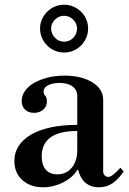

<svg xmlns="http://www.w3.org/2000/svg" viewBox="-20 -783 546 815"><path d="M163 12Q109 12 75 -18.5Q41 -49 41 -100Q41 -136 59.5 -164Q78 -192 112.5 -212Q147 -232 196.5 -242.5Q246 -253 308 -253V-375Q308 -401 288 -416Q268 -431 233 -431Q203 -431 184 -421Q165 -411 165 -395Q165 -384 172 -376.5Q179 -369 179 -352Q179 -331 163.5 -317.5Q148 -304 124 -304Q100 -304 86 -318Q72 -332 72 -355Q72 -377 86 -397Q100 -417 124.5 -431Q149 -445 182 -453.5Q215 -462 253 -462Q326 -462 372 -433.5Q418 -405 418 -359V-55Q418 -45 424.5 -38.5Q431 -32 440 -32Q456 -32 491 -71L505 -55Q481 -20 456 -4Q431 12 400 12Q365 12 342.5 -7.5Q320 -27 312 -62H308Q299 -46 283.5 -32.5Q268 -19 248.5 -9Q229 1 207 6.5Q185 12 163 12ZM223 -43Q261 -43 284.5 -71Q308 -99 308 -146V-227Q157 -227 157 -119Q157 -83 174 -63Q191 -43 223 -43ZM252 -560Q231 -560 212.5 -568Q194 -576 180 -590Q166 -604 158 -622.5Q150 -641 150 -662Q150 -683 158 -701Q166 -719 180 -733Q194 -747 212.5 -755Q231 -763 252 -763Q273 -763 291.5 -755Q310 -747 324 -733.5Q338 -720 346 -701.5Q354 -683 354 -662Q354 -641 346 -622.5Q338 -604 324 -590Q310 -576 291.5 -568Q273 -560 252 -560ZM252 -716Q230 -716 213.5 -700Q197 -684 197 -662Q197 -640 213 -623Q229 -606 252 -606Q275 -606 291 -622.5Q307 -639 307 -662Q307 -684 290.5 -700Q274 -716 252 -716Z"/></svg>

Font: Libre Bodoni
Style: Regular
Weight: 400
Designer: Pablo Impallari, Rodrigo Fuenzalida
Foundry: Pablo Impallari, Rodrigo Fuenzalida
Version: Version 1.001; ttfautohint (v1.5.65-e2d9)